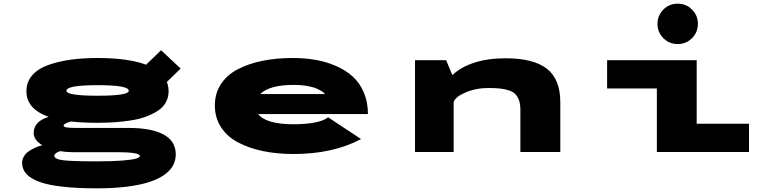

<svg xmlns="http://www.w3.org/2000/svg" viewBox="-20 -828 4240 1046"><path d="M512 -159Q431.5 -159 367 -166Q326.5 -155 326.5 -144Q326.5 -136.5 342.5 -133.8Q358.5 -131 402.5 -131H681.5Q805 -131 871.2 -95.2Q937.5 -59.5 937.5 13.5Q937.5 46 922.5 73.8Q907.5 101.5 874.5 124.8Q841.5 148 792 164Q742.5 180 670.8 189Q599 198 509 198Q294.5 198 197.5 163.8Q100.5 129.5 100.5 59.5Q100.5 39.5 111 22.8Q121.5 6 139 -5.5Q156.5 -17 174 -24.5Q191.5 -32 210.5 -37Q163.5 -65 163.5 -103.5Q163.5 -166 245 -191.5Q124 -234 124 -331Q124 -381.5 155.8 -418Q187.5 -454.5 243.8 -474.2Q300 -494 366 -503Q432 -512 512 -512Q677.5 -512 776 -475.5L857.5 -554.5L964 -454.5L889 -381.5Q898.5 -357.5 898.5 -331Q898.5 -297 883 -269.5Q867.5 -242 838.8 -223.8Q810 -205.5 774.2 -192.2Q738.5 -179 693.2 -172Q648 -165 604.5 -162Q561 -159 512 -159ZM512 -306.5Q681.5 -306.5 681.5 -333.5Q681.5 -364 512 -364Q342 -364 342 -333.5Q342 -306.5 512 -306.5ZM276 20.5Q276 39.5 325.8 45.2Q375.5 51 510.5 51Q594.5 51 648.8 46.5Q703 42 722.5 35.8Q742 29.5 742 22Q742 1 613 1H374Q341.5 1 307.5 -4.5Q293.5 -0.5 284.8 6.5Q276 13.5 276 20.5Z M1947 -70.5Q1794.5 11 1579 11Q1488 11 1411.8 -5Q1335.5 -21 1276.2 -52.5Q1217 -84 1183.8 -135.5Q1150.5 -187 1150.5 -253.5Q1150.5 -319.5 1183.8 -370Q1217 -420.5 1276 -451Q1335 -481.5 1410.2 -496.8Q1485.5 -512 1574.5 -512Q1640 -512 1698.2 -502Q1756.5 -492 1809.8 -469Q1863 -446 1901.2 -411.5Q1939.5 -377 1962 -324.5Q1984.5 -272 1984.5 -206.5H1386Q1431 -151 1579 -151Q1645.5 -151 1695.5 -160.8Q1745.5 -170.5 1767.5 -189ZM1581 -365.5Q1448 -365.5 1397.5 -315.5H1750Q1748 -320.5 1737 -328.2Q1726 -336 1706.8 -344.8Q1687.5 -353.5 1654 -359.5Q1620.5 -365.5 1581 -365.5Z M2241 0V-500H2410.5L2444.5 -418.5Q2489.5 -462.5 2563.8 -486.5Q2638 -510.5 2733.5 -510.5Q2886.5 -510.5 2959.5 -453.5Q3032.5 -396.5 3032.5 -271V0H2815V-230Q2815 -260 2807.8 -281Q2800.5 -302 2787.5 -315.2Q2774.5 -328.5 2752 -335.8Q2729.5 -343 2703.5 -345.8Q2677.5 -348.5 2640 -348.5Q2572 -348.5 2515 -323.8Q2458 -299 2451.5 -271V0Z M3750 -620Q3718 -588 3672 -588Q3626 -588 3594 -620Q3562 -652 3562 -698Q3562 -744 3594 -776Q3626 -808 3672 -808Q3718 -808 3750 -776Q3782 -744 3782 -698Q3782 -652 3750 -620ZM3775.5 -154H4060.5V0H3558.5V-346H3287.5V-500H3775.5Z"/></svg>

Font: League Mono Extended ExtraBold
Style: Regular
Weight: 800
Width: 9
Designer: Tyler Finck
Foundry: The League of Moveable Type / Tyler Finck
Version: Version 2.210